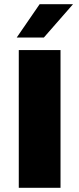

<svg xmlns="http://www.w3.org/2000/svg" viewBox="-20 -900 380 920"><path d="M70 0V-660H270V0ZM60 -720 170 -880H330L190 -720Z"/></svg>

Font: Xolonium
Style: Bold
Weight: 700
Designer: Severin Meyer
Version: Version 4.2